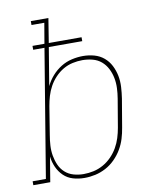

<svg xmlns="http://www.w3.org/2000/svg" viewBox="-121 -799 704 871"><g transform="rotate(-10 231.5 -363.5)"><path d="M198 8Q170 8 145 0.5Q120 -7 102 -24.5Q84 -42 73.5 -65.5Q63 -89 60 -115L41 0H-37V-18H24L121 -605H69V-623H124L140 -717H81V-735H162L144 -623H295V-605H141L112 -430Q124 -455 142.5 -476Q161 -497 184.5 -511.5Q208 -526 234.5 -532Q261 -538 286 -538Q313 -538 338 -531Q363 -524 382 -508Q401 -492 412.5 -469.5Q424 -447 429 -422Q434 -397 432.5 -370Q431 -343 427 -317L405 -187Q401 -162 393.5 -137.5Q386 -113 372.5 -90Q359 -67 339.5 -47.5Q320 -28 296.5 -15.5Q273 -3 248 2.5Q223 8 198 8ZM197 -10Q220 -10 243 -15Q266 -20 287.5 -32Q309 -44 326.5 -62Q344 -80 356 -101Q368 -122 375 -144.5Q382 -167 386 -190L408 -320Q412 -344 413 -368Q414 -392 409.5 -415Q405 -438 394.5 -458.5Q384 -479 367 -493.5Q350 -508 327 -514Q304 -520 280 -520Q258 -520 235 -515Q212 -510 191.5 -498Q171 -486 154 -468Q137 -450 125.5 -429Q114 -408 107.5 -386Q101 -364 97 -341L76 -211Q72 -188 70.5 -164Q69 -140 73 -117Q77 -94 86 -73.5Q95 -53 111.5 -38Q128 -23 150.5 -16.5Q173 -10 197 -10Z"/></g></svg>

Font: Iosevka Curly Slab ThObl
Style: Regular
Weight: 100
Italic angle: -9°
Monospace: yes
Designer: Belleve Invis
Foundry: Belleve Invis
Version: Version 11.0.0; ttfautohint (v1.8.3)